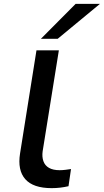

<svg xmlns="http://www.w3.org/2000/svg" viewBox="-20 -966 538 995"><path d="M248 9Q152 9 111 -37.5Q70 -84 84 -171L169 -705H285L201 -182Q197 -153 205 -130.5Q213 -108 234 -96Q255 -84 289 -84Q303 -84 319.5 -86Q336 -88 348 -90L335 -1Q313 4 291.5 6.5Q270 9 248 9ZM192 -765 372 -946H498L279 -765Z"/></svg>

Font: Nunito Sans 10pt Expanded SemiBold
Style: Italic
Weight: 600
Width: 7
Italic angle: -9°
Designer: Vernon Adams
Foundry: Vernon Adams
Version: Version 3.101;gftools[0.9.27]